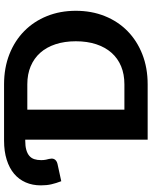

<svg xmlns="http://www.w3.org/2000/svg" viewBox="82 -848 766 970"><g transform="rotate(-90 465.0 -363.0)"><path d="M524 -117.5Q575 -117.5 615.2 -134.2Q655.5 -151 683.5 -182.8Q711.5 -214.5 726.5 -260Q741.5 -305.5 741.5 -363Q741.5 -420 726.5 -465.5Q711.5 -511 683.5 -542.5Q655.5 -574 615.2 -591Q575 -608 524 -608H396V-117.5ZM524 -725.5Q607.5 -725.5 676 -698.5Q744.5 -671.5 793.2 -623.2Q842 -575 868.8 -508.5Q895.5 -442 895.5 -363Q895.5 -283.5 868.8 -216.8Q842 -150 793.2 -102Q744.5 -54 676 -27Q607.5 0 524 0H244.5V-618.5H239.5Q212 -618.5 193.2 -613.2Q174.5 -608 162.8 -598Q151 -588 146 -573Q141 -558 141 -538Q141 -525 143.2 -514Q145.5 -503 147 -498.5Q148.5 -492 148.8 -485.5Q149 -479 146.5 -473.2Q144 -467.5 138.2 -462.8Q132.5 -458 122 -455.5L34.5 -436.5Q24.5 -462.5 19 -486.2Q13.5 -510 13.5 -539.5Q13.5 -582 28.5 -616.2Q43.5 -650.5 72.2 -674.8Q101 -699 143.2 -712.2Q185.5 -725.5 239.5 -725.5Z"/></g></svg>

Font: Lato 2
Style: Regular
Weight: 800
Designer: Lukasz Dziedzic with Adam Twardoch and Botio Nikoltchev
Foundry: tyPoland Lukasz Dziedzic
Version: Version 2.015; 2015-08-06; http://www.latofonts.com/